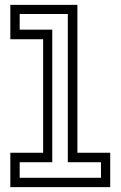

<svg xmlns="http://www.w3.org/2000/svg" viewBox="-20 -770 496 790"><path d="M22.5 0V-141.5H157.5V-608.5H22.5V-750H298.5V-141.5H433.5V0ZM61 -38.5H395.5V-102.5H259V-712.5H61V-648H195V-102.5H61Z"/></svg>

Font: Tourney
Style: Regular
Weight: 400
Designer: Tyler Finck
Foundry: Etcetera Type Co
Version: Version 1.015